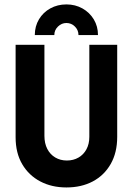

<svg xmlns="http://www.w3.org/2000/svg" viewBox="-20 -826 596 861"><path d="M277.8 14.6Q211.8 14.6 160.4 -12.5Q109 -39.6 79.5 -89.9Q50 -140.3 50 -210.4V-625H179.2V-216.7Q179.2 -183.3 192 -158.3Q204.9 -133.3 227.8 -119.8Q250.7 -106.2 279.9 -106.2Q309 -106.2 331.9 -119.4Q354.9 -132.6 367.7 -156.6Q380.6 -180.6 380.6 -212.5V-625H505.6V-212.5Q505.6 -141.7 476.4 -90.6Q447.2 -39.6 396.2 -12.5Q345.1 14.6 277.8 14.6ZM136.1 -668.8Q136.1 -708.3 154.9 -739.6Q173.6 -770.8 205.9 -788.5Q238.2 -806.2 277.8 -806.2Q317.4 -806.2 349.7 -788.2Q381.9 -770.1 400.7 -738.9Q419.4 -707.6 419.4 -668.8H331.9Q331.9 -691 316 -706.9Q300 -722.9 277.8 -722.9Q256.2 -722.9 239.9 -706.9Q223.6 -691 223.6 -668.8Z"/></svg>

Font: Afacad Flux
Style: Bold
Weight: 700
Designer: Kristian Moeller
Foundry: Dicotype
Version: Version 1.100